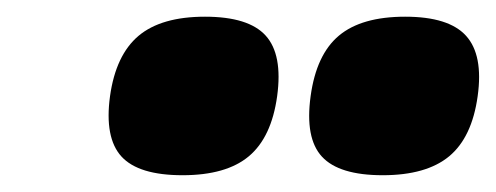

<svg xmlns="http://www.w3.org/2000/svg" viewBox="-20 -770 594 230"><path d="M312 -654.8Q305.2 -605.5 278.1 -582.8Q251 -560.1 198.7 -560.1Q146 -560.1 125.5 -582.5Q105 -605 111.8 -654.8Q118.7 -704.1 146 -727.1Q173.3 -750 225.6 -750Q277.8 -750 298.3 -727.3Q318.8 -704.6 312 -654.8ZM352.1 -654.8Q358.9 -704.6 386 -727.3Q413.1 -750 465.3 -750Q517.6 -750 538.3 -727.1Q559.1 -704.1 552.2 -654.8Q545.4 -605.5 518.1 -582.8Q490.7 -560.1 438.5 -560.1Q386.2 -560.1 365.7 -582.3Q345.2 -604.5 352.1 -654.8Z"/></svg>

Font: Fivo Sans Heavy
Style: Regular
Weight: 900
Designer: Alexander Slobzheninov
Foundry: Alexander Slobzheninov
Version: 1.0